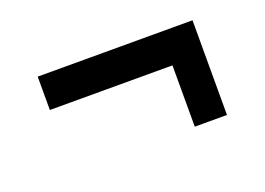

<svg xmlns="http://www.w3.org/2000/svg" viewBox="-51 -407 641 465"><g transform="rotate(-20 269.5 -175.0)"><path d="M386 -53V-211H70V-297H469V-53Z"/></g></svg>

Font: Saira Thin Medium
Style: Regular
Weight: 500
Version: Version 1.101